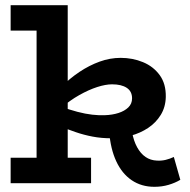

<svg xmlns="http://www.w3.org/2000/svg" viewBox="-20 -706 731 740"><path d="M411 -173Q371 -173 337 -179.5Q303 -186 272.5 -196.5Q242 -207 212 -219V-296Q248 -283 278.5 -275Q309 -267 335.5 -264Q362 -261 384 -262Q413 -263 436.5 -270.5Q460 -278 474.5 -292Q489 -306 489 -327Q489 -354 468.5 -367.5Q448 -381 412 -381Q387 -381 354.5 -370.5Q322 -360 285.5 -339.5Q249 -319 212 -287L215 -370Q249 -404 286.5 -429Q324 -454 364 -468.5Q404 -483 445 -483Q491 -483 531 -466.5Q571 -450 595.5 -416.5Q620 -383 619 -332Q618 -293 599.5 -263Q581 -233 551 -213Q521 -193 484 -183Q447 -173 411 -173ZM21 0V-98H331V0ZM121 -31V-686H241V-31ZM21 -588V-686H231V-588ZM575 14Q525 14 487.5 -11.5Q450 -37 428 -84.5Q406 -132 401 -197H489Q495 -163 508.5 -138.5Q522 -114 541 -101Q560 -88 585 -87Q603 -86 619 -90Q635 -94 650 -101L675 -13Q655 -1 629.5 6.5Q604 14 575 14Z"/></svg>

Font: BioRhyme
Style: Bold
Weight: 700
Designer: Aoife Mooney
Foundry: Aoife Mooney Type
Version: Version 1.600;gftools[0.9.33]